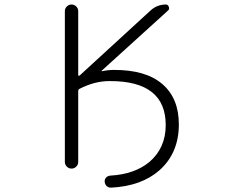

<svg xmlns="http://www.w3.org/2000/svg" viewBox="-20 -774 1040 857"><path d="M490.2 -461.9Q631.8 -461.9 705.1 -398.4Q778.3 -335 778.3 -218.8Q778.3 -90.8 691.4 -13.7Q611.3 56.6 476.6 63.5Q475.6 63.5 474.6 63.5Q463.9 63.5 456.1 56.6Q448.2 48.8 447.3 37.1Q446.3 26.4 453.6 18.6Q460.9 10.7 472.7 9.8Q580.1 3.9 646.5 -50.8Q719.7 -113.3 719.7 -215.8Q719.7 -412.1 471.7 -412.1Q469.7 -412.1 468.8 -412.1Q402.3 -412.1 335.9 -377.9Q329.1 -375 329.1 -367.2V-50.8Q329.1 -39.1 320.3 -30.3Q311.5 -21.5 299.3 -21.5Q287.1 -21.5 278.3 -30.3Q269.5 -39.1 269.5 -50.8V-724.6Q269.5 -736.3 278.3 -745.1Q287.1 -753.9 299.3 -753.9Q311.5 -753.9 320.3 -745.1Q329.1 -736.3 329.1 -724.6V-439.5Q329.1 -436.5 331.1 -436Q333 -435.5 335 -436.5L652.3 -727.5Q681.6 -753.9 720.7 -753.9Q729.5 -753.9 733.4 -743.7Q737.3 -733.4 730.5 -727.5L434.6 -459Q432.6 -458 433.6 -457Q434.6 -456.1 435.5 -456.1Q460.9 -461.9 490.2 -461.9Z"/></svg>

Font: Rounded Mgen+ 1mn light
Style: Regular
Weight: 200
Designer: [Source Han Sans]
Ryoko NISHIZUKA  (kana & ideographs); Paul D. Hunt (Latin, Greek & Cyrillic); Wenlong ZHANG  (bopomofo
Version: Version 1.059.20150602